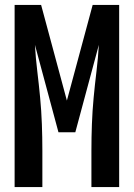

<svg xmlns="http://www.w3.org/2000/svg" viewBox="-20 -755 540 775"><path d="M39 0V-735H146L250 -349L354 -735H461V0H349V-147Q349 -201 351 -254.5Q353 -308 358 -361Q363 -414 369.5 -467.5Q376 -521 379 -574L284 -221H216L121 -574Q124 -521 130.5 -467.5Q137 -414 142 -361Q147 -308 149 -254.5Q151 -201 151 -147V0Z"/></svg>

Font: Iosevka Term
Style: Bold
Weight: 700
Monospace: yes
Designer: Belleve Invis
Foundry: Belleve Invis
Version: Version 30.0.1